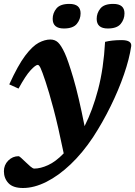

<svg xmlns="http://www.w3.org/2000/svg" viewBox="-32 -731 694 984"><path d="M63 -277 15.5 -298.5Q60 -396.5 97.2 -445.8Q134.5 -495 166.2 -511.8Q198 -528.5 226 -528.5Q249.5 -528.5 265.5 -513.5Q281.5 -498.5 300 -458.5Q316.5 -423 343.8 -331Q371 -239 401.5 -84.5Q442.5 -165.5 470.8 -272.5Q499 -379.5 506.5 -516.5Q524 -521 545 -523.2Q566 -525.5 592 -525.5Q644 -525 640.5 -494.5Q631 -429.5 603.5 -349.8Q576 -270 535.2 -187Q494.5 -104 445 -28Q391.5 52.5 330 111Q268.5 169.5 205.8 201Q143 232.5 86 232.5Q34.5 232.5 11.2 207.5Q-12 182.5 -12 146.5Q-12 114.5 10.2 92Q32.5 69.5 63.5 69.5Q67 69.5 77 78.8Q87 88 99 99.5Q111 111.5 123.8 122.2Q136.5 133 143.5 133Q175.5 133 214.5 115.2Q253.5 97.5 294.5 55Q265.5 -86 242 -174Q218.5 -262 201.5 -312.5Q183.5 -366.5 175.8 -382.5Q168 -398.5 161.5 -398.5Q150.5 -398.5 125 -371.2Q99.5 -344 63 -277ZM295.5 -585Q238 -585 238 -634.5Q238 -664 257.2 -687.5Q276.5 -711 323.5 -711Q381 -711 381 -662.5Q381 -632.5 361.8 -608.8Q342.5 -585 295.5 -585ZM520.5 -585Q463.5 -585 463.5 -634.5Q463.5 -664 482.5 -687.5Q501.5 -711 548.5 -711Q606 -711 606 -662.5Q606 -632.5 586.8 -608.8Q567.5 -585 520.5 -585Z"/></svg>

Font: Newsreader 6pt SemiBold
Style: Italic
Weight: 600
Italic angle: -17°
Designer: Hugues Gentile
Foundry: Production Type
Version: Version 1.003; ttfautohint (v1.8.3)